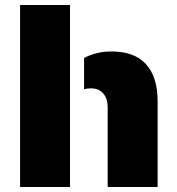

<svg xmlns="http://www.w3.org/2000/svg" viewBox="-20 -745 707 765"><path d="M315 -514Q365 -540 424 -540Q516 -540 562 -489Q608 -438 608 -342V0H409V-318Q409 -352 391.5 -372.5Q374 -393 342 -393Q326 -393 315 -389ZM259 -725V0H60V-725Z"/></svg>

Font: Archicoco
Style: Regular
Weight: 400
Designer: Hector Gatti
Foundry: Hector Gatti
Version: 1.002